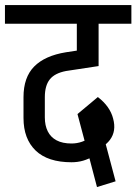

<svg xmlns="http://www.w3.org/2000/svg" viewBox="-45 -658 551 776"><path d="M-25 -562V-637.5H486V-562ZM244.5 -2.2Q148.2 -2.2 99.1 -49.5Q50 -96.8 50 -181L136.2 -183.5Q136.2 -151 148 -127.2Q159.8 -103.5 183.6 -90.8Q207.5 -78 244.5 -78ZM50 -180V-266.5H136.2V-182.5ZM50 -265.5Q50 -345.5 93.2 -389.2Q136.5 -433 221.8 -446.8V-371Q176 -362.2 156.1 -337Q136.2 -311.8 136.2 -265.5ZM221.8 -371V-446.8L353.5 -466.8V-391ZM265.5 -439.5V-630H353.5V-439.5ZM412.2 -178.8Q426 -128.5 399.4 -92.8Q372.8 -57 310 -40.5L294.8 -97.8Q320.5 -104.5 330.8 -120.5Q341 -136.5 335 -158.5ZM350.5 -265.8Q399.8 -227.8 412.2 -178.8L335 -158.5Q329.2 -181 290.2 -210.2ZM350.5 -265.8 371 -102.8 298.5 -83 268.2 -197ZM347 98 272.8 -184.2 348.2 -203.5 422.2 74.8ZM243.2 -2.2V-78Q266.2 -78 286.5 -85.2Q306.8 -92.5 332.5 -108L340 -29.8Q312.8 -15 291 -8.6Q269.2 -2.2 243.2 -2.2Z"/></svg>

Font: Akshar Light
Style: Regular
Weight: 300
Designer: Tall Chai
Foundry: Tall Chai
Version: Version 1.100